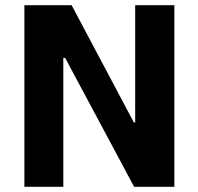

<svg xmlns="http://www.w3.org/2000/svg" viewBox="-20 -720 765 740"><path d="M74 0H224V-497H231L497 0H652V-700H501V-248H496L256 -700H74Z"/></svg>

Font: Fixel Text Bold
Style: Bold
Weight: 700
Width: 4
Designer: AlfaBravo + MacPaw
Foundry: Kyrylo Tkachov, Marchela Mozhyna, Serhii Makarenko, Maria Weinstein, Zakhar Kryvoshyya
Version: Version 1.211